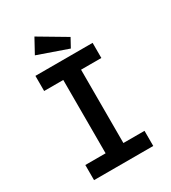

<svg xmlns="http://www.w3.org/2000/svg" viewBox="-195 -902 889 1000"><g transform="rotate(-30 250.0 -401.5)"><path d="M70 0V-91H192V-532H77V-623H421V-532H299V-91H426V0ZM308 -654 128 -717 175 -803 337 -707Z"/></g></svg>

Font: Inconsolata
Style: Bold
Weight: 700
Monospace: yes
Designer: Raph Levien, Cyreal, Brenton Simpson
Foundry: Raph Levien, Cyreal, Google
Version: Version 3.100; ttfautohint (v1.8.4.7-5d5b)